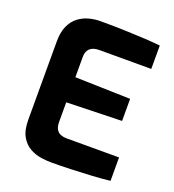

<svg xmlns="http://www.w3.org/2000/svg" viewBox="-135 -845 867 956"><g transform="rotate(20 298.5 -367.5)"><path d="M244 5Q220 5 189 0.5Q158 -4 129.5 -20Q101 -36 82.5 -68.5Q64 -101 64 -158V-571Q64 -620 79 -653Q94 -686 119 -705Q144 -724 174 -732Q204 -740 233 -740Q308 -740 365.5 -738Q423 -736 469 -733.5Q515 -731 553 -727V-603H277Q246 -603 229 -588Q212 -573 212 -542V-435L505 -427V-310L212 -302V-200Q212 -174 220.5 -159.5Q229 -145 243.5 -139.5Q258 -134 274 -134H553V-10Q509 -5 455.5 -2Q402 1 347.5 3Q293 5 244 5Z"/></g></svg>

Font: Exo Thin
Style: Bold
Weight: 700
Version: Version 2.000